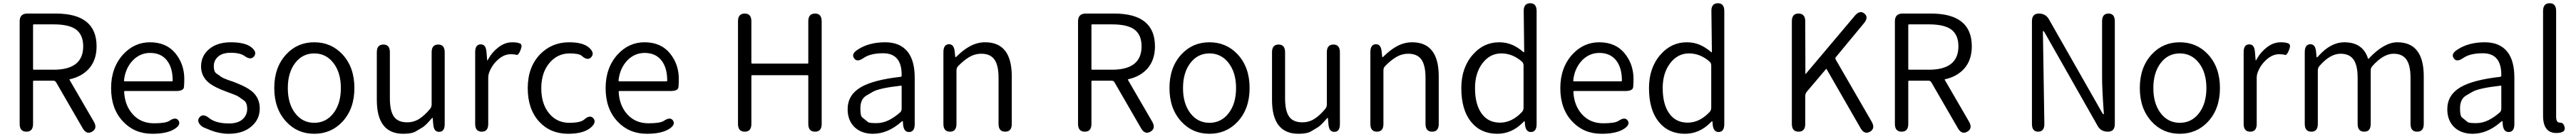

<svg xmlns="http://www.w3.org/2000/svg" viewBox="-20 -816 15976 849"><path d="M144 0Q102 0 102 -48V-684Q102 -732 150 -732H326Q579 -732 579 -529Q579 -445 533 -392Q489 -342 414 -325Q409 -324 412 -320L562 -62Q586 -20 551 0Q517 20 493 -21L328 -306Q322 -316 311 -316H190Q185 -316 185 -311V-48Q185 0 144 0ZM185 -389Q185 -384 190 -384H313Q496 -384 496 -529Q496 -602 449 -635Q405 -665 313 -665H190Q185 -665 185 -660Z M925 13Q815 13 744 -62Q669 -140 669 -270Q669 -396 743 -478Q813 -554 910 -554Q1011 -554 1067 -486.5Q1123 -419 1123 -326Q1123 -301 1121 -277Q1119 -252 1072 -252H755Q750 -252 750 -247Q754 -162 804 -107Q854 -52 935 -52Q1007 -52 1030 -67Q1070 -94 1087 -69Q1104 -43 1063 -17Q1016 13 925 13ZM749 -317Q749 -312 754 -312H1046Q1051 -312 1051 -317Q1051 -397 1014.5 -442.5Q978 -488 911 -488Q849 -488 804 -442Q757 -393 749 -317Z M1398 13Q1343 13 1288 -8Q1237 -28 1233 -32Q1196 -62 1217 -89Q1239 -115 1276 -85Q1318 -51 1401 -51Q1455 -51 1484 -76.5Q1513 -102 1513 -141Q1513 -180 1492 -194Q1473 -208 1453 -221Q1447 -225 1387 -247Q1312 -274 1278 -301Q1227 -341 1227 -404.5Q1227 -468 1275 -510Q1326 -554 1411 -554Q1500 -554 1539 -523Q1576 -493 1556 -467Q1535 -441 1497 -469Q1469 -489 1411 -489Q1360 -489 1333 -465.5Q1306 -442 1306 -406.5Q1306 -371 1322 -361Q1342 -347 1353 -339Q1364 -331 1401 -318Q1424 -310 1428 -309Q1432 -307 1455 -298Q1510 -276 1540 -252Q1591 -211 1591 -144Q1591 -77 1541 -34Q1488 13 1398 13Z M1756 -61Q1681 -141 1681 -270.5Q1681 -400 1756 -480Q1825 -554 1929 -554Q2033 -554 2103 -480Q2178 -400 2178 -270.5Q2178 -141 2103 -61Q2033 13 1929 13Q1825 13 1756 -61ZM1810.5 -114.5Q1856 -55 1929 -55Q2002 -55 2048 -114.5Q2094 -174 2094 -270Q2094 -366 2048 -425.5Q2002 -485 1929 -485Q1856 -485 1810.5 -425.5Q1765 -366 1765 -270Q1765 -174 1810.5 -114.5Z M2481 13Q2317 13 2317 -197V-492Q2317 -540 2358 -540Q2398 -540 2398 -492V-207Q2398 -129 2423 -93.5Q2448 -58 2505 -58Q2547 -58 2581 -80Q2615 -102 2647 -141Q2657 -153 2657 -169V-492Q2657 -540 2698 -540Q2738 -540 2738 -492V-47Q2738 0 2705 1Q2671 3 2667 -45L2664 -80Q2664 -86 2662.5 -86Q2661 -86 2652 -76Q2619 -38 2601 -27Q2580 -14 2559 -2Q2534 13 2481 13Z M2968 0Q2927 0 2927 -48V-493Q2927 -540 2960 -541Q2993 -543 2997 -495L3001 -447Q3001 -441 3002.5 -441Q3004 -441 3009 -451Q3032 -493 3072 -523.5Q3112 -554 3157 -554Q3190 -554 3206 -546Q3222 -538 3208 -505Q3195 -472 3183 -476Q3171 -480 3147 -480Q3109 -480 3074 -451Q3034 -418 3015 -370Q3008 -352 3008 -333V-48Q3008 0 2968 0Z M3504 13Q3394 13 3325 -61Q3253 -139 3253 -269.5Q3253 -400 3330 -480Q3403 -554 3510 -554Q3597 -554 3634 -520Q3670 -488 3647 -462Q3624 -437 3588 -470Q3571 -485 3513 -485Q3437 -485 3387 -425Q3337 -365 3337 -269Q3337 -173 3385 -114Q3433 -55 3511 -55Q3580 -55 3603 -75Q3639 -107 3660 -83Q3681 -59 3646 -27Q3601 13 3504 13Z M3992 13Q3882 13 3811 -62Q3736 -140 3736 -270Q3736 -396 3810 -478Q3880 -554 3977 -554Q4078 -554 4134 -486.5Q4190 -419 4190 -326Q4190 -301 4188 -277Q4186 -252 4139 -252H3822Q3817 -252 3817 -247Q3821 -162 3871 -107Q3921 -52 4002 -52Q4074 -52 4097 -67Q4137 -94 4154 -69Q4171 -43 4130 -17Q4083 13 3992 13ZM3816 -317Q3816 -312 3821 -312H4113Q4118 -312 4118 -317Q4118 -397 4081.5 -442.5Q4045 -488 3978 -488Q3916 -488 3871 -442Q3824 -393 3816 -317Z M4599 0Q4557 0 4557 -48V-684Q4557 -732 4599 -732Q4640 -732 4640 -684V-427Q4640 -422 4645 -422H4988Q4993 -422 4993 -427V-684Q4993 -732 5035 -732Q5076 -732 5076 -684V-48Q5076 0 5035 0Q4993 0 4993 -48V-345Q4993 -350 4988 -350H4645Q4640 -350 4640 -345V-48Q4640 0 4599 0Z M5394 13Q5325 13 5282 -26Q5237 -68 5237 -139Q5237 -227 5318 -275Q5396 -321 5566 -340Q5572 -341 5572 -348Q5574 -486 5457 -486Q5378 -486 5335 -456Q5295 -428 5277 -455Q5258 -482 5299 -508Q5368 -554 5470 -554Q5564 -554 5611 -493Q5653 -438 5653 -335V-47Q5653 0 5620 2Q5586 4 5581 -43L5580 -60Q5579 -66 5577.5 -66Q5576 -66 5564 -56Q5483 13 5394 13ZM5416 -53Q5456 -53 5494 -72Q5529 -90 5562 -119Q5572 -128 5572 -142V-281Q5572 -286 5567 -285Q5433 -270 5393 -247Q5372 -235 5352 -223Q5316 -201 5316 -144Q5316 -98 5327 -89Q5345 -74 5364 -59Q5372 -53 5416 -53Z M5872 0Q5831 0 5831 -48V-493Q5831 -540 5864 -542Q5897 -543 5901 -496L5904 -467Q5905 -461 5906.5 -461Q5908 -461 5918 -471Q5953 -505 5991 -527Q6039 -554 6090 -554Q6255 -554 6255 -343V-48Q6255 0 6214 0Q6173 0 6173 -48V-333Q6173 -411 6147.5 -447Q6122 -483 6066 -483Q6025 -483 5989 -461Q5957 -442 5922 -406Q5912 -395 5912 -380V-48Q5912 0 5872 0Z M6708 0Q6666 0 6666 -48V-684Q6666 -732 6714 -732H6890Q7143 -732 7143 -529Q7143 -445 7097 -392Q7053 -342 6978 -325Q6973 -324 6976 -320L7126 -62Q7150 -20 7115 0Q7081 20 7057 -21L6892 -306Q6886 -316 6875 -316H6754Q6749 -316 6749 -311V-48Q6749 0 6708 0ZM6749 -389Q6749 -384 6754 -384H6877Q7060 -384 7060 -529Q7060 -602 7013 -635Q6969 -665 6877 -665H6754Q6749 -665 6749 -660Z M7308 -61Q7233 -141 7233 -270.5Q7233 -400 7308 -480Q7377 -554 7481 -554Q7585 -554 7655 -480Q7730 -400 7730 -270.5Q7730 -141 7655 -61Q7585 13 7481 13Q7377 13 7308 -61ZM7362.5 -114.5Q7408 -55 7481 -55Q7554 -55 7600 -114.5Q7646 -174 7646 -270Q7646 -366 7600 -425.5Q7554 -485 7481 -485Q7408 -485 7362.5 -425.5Q7317 -366 7317 -270Q7317 -174 7362.5 -114.5Z M8033 13Q7869 13 7869 -197V-492Q7869 -540 7910 -540Q7950 -540 7950 -492V-207Q7950 -129 7975 -93.5Q8000 -58 8057 -58Q8099 -58 8133 -80Q8167 -102 8199 -141Q8209 -153 8209 -169V-492Q8209 -540 8250 -540Q8290 -540 8290 -492V-47Q8290 0 8257 1Q8223 3 8219 -45L8216 -80Q8216 -86 8214.5 -86Q8213 -86 8204 -76Q8171 -38 8153 -27Q8132 -14 8111 -2Q8086 13 8033 13Z M8520 0Q8479 0 8479 -48V-493Q8479 -540 8512 -542Q8545 -543 8549 -496L8552 -467Q8553 -461 8554.5 -461Q8556 -461 8566 -471Q8601 -505 8639 -527Q8687 -554 8738 -554Q8903 -554 8903 -343V-48Q8903 0 8862 0Q8821 0 8821 -48V-333Q8821 -411 8795.5 -447Q8770 -483 8714 -483Q8673 -483 8637 -461Q8605 -442 8570 -406Q8560 -395 8560 -380V-48Q8560 0 8520 0Z M9266 13Q9163 13 9103 -61.5Q9043 -136 9043 -270Q9043 -396 9114 -477Q9181 -554 9278 -554Q9323 -554 9361 -537Q9393 -523 9429 -493Q9433 -490 9433 -495L9430 -747Q9429 -795 9470 -796Q9510 -796 9510 -748V-47Q9510 0 9477 2Q9443 4 9438 -43L9437 -59Q9436 -65 9434.5 -65Q9433 -65 9423 -55Q9355 13 9266 13ZM9419 -122Q9429 -133 9429 -148V-411Q9429 -425 9419 -434Q9361 -485 9291 -485Q9221 -485 9174.5 -424.5Q9128 -364 9128 -270Q9128 -170 9168.5 -113Q9209 -56 9283 -56Q9357 -56 9419 -122Z M9913 13Q9803 13 9732 -62Q9657 -140 9657 -270Q9657 -396 9731 -478Q9801 -554 9898 -554Q9999 -554 10055 -486.5Q10111 -419 10111 -326Q10111 -301 10109 -277Q10107 -252 10060 -252H9743Q9738 -252 9738 -247Q9742 -162 9792 -107Q9842 -52 9923 -52Q9995 -52 10018 -67Q10058 -94 10075 -69Q10092 -43 10051 -17Q10004 13 9913 13ZM9737 -317Q9737 -312 9742 -312H10034Q10039 -312 10039 -317Q10039 -397 10002.5 -442.5Q9966 -488 9899 -488Q9837 -488 9792 -442Q9745 -393 9737 -317Z M10430 13Q10327 13 10267 -61.5Q10207 -136 10207 -270Q10207 -396 10278 -477Q10345 -554 10442 -554Q10487 -554 10525 -537Q10557 -523 10593 -493Q10597 -490 10597 -495L10594 -747Q10593 -795 10634 -796Q10674 -796 10674 -748V-47Q10674 0 10641 2Q10607 4 10602 -43L10601 -59Q10600 -65 10598.5 -65Q10597 -65 10587 -55Q10519 13 10430 13ZM10583 -122Q10593 -133 10593 -148V-411Q10593 -425 10583 -434Q10525 -485 10455 -485Q10385 -485 10338.5 -424.5Q10292 -364 10292 -270Q10292 -170 10332.5 -113Q10373 -56 10447 -56Q10521 -56 10583 -122Z M11135 0Q11093 0 11093 -48V-684Q11093 -732 11134 -732Q11176 -732 11176 -684L11177 -360Q11177 -355 11180 -359L11484 -719Q11515 -755 11543 -732Q11571 -709 11540 -672L11366 -462Q11360 -455 11365 -447L11588 -62Q11612 -20 11578 0Q11543 20 11519 -22L11309 -387Q11307 -391 11304 -387L11186 -248Q11176 -236 11176 -220V-48Q11176 0 11135 0Z M11774 0Q11732 0 11732 -48V-684Q11732 -732 11780 -732H11956Q12209 -732 12209 -529Q12209 -445 12163 -392Q12119 -342 12044 -325Q12039 -324 12042 -320L12192 -62Q12216 -20 12181 0Q12147 20 12123 -21L11958 -306Q11952 -316 11941 -316H11820Q11815 -316 11815 -311V-48Q11815 0 11774 0ZM11815 -389Q11815 -384 11820 -384H11943Q12126 -384 12126 -529Q12126 -602 12079 -635Q12035 -665 11943 -665H11820Q11815 -665 11815 -660Z M12621 0Q12582 0 12582 -48V-684Q12582 -732 12625 -732Q12667 -732 12687 -697L13017 -118Q13023 -108 13025.5 -108Q13028 -108 13028 -113L13027 -126Q13017 -267 13017 -336V-684Q13017 -732 13057 -732Q13096 -732 13096 -684V-48Q13096 0 13053 0Q13010 0 12990 -35L12661 -614Q12655 -624 12652.5 -624Q12650 -624 12650 -619L12659 -49Q12660 -1 12621 0Z M13326 -61Q13251 -141 13251 -270.5Q13251 -400 13326 -480Q13395 -554 13499 -554Q13603 -554 13673 -480Q13748 -400 13748 -270.5Q13748 -141 13673 -61Q13603 13 13499 13Q13395 13 13326 -61ZM13380.5 -114.5Q13426 -55 13499 -55Q13572 -55 13618 -114.5Q13664 -174 13664 -270Q13664 -366 13618 -425.5Q13572 -485 13499 -485Q13426 -485 13380.5 -425.5Q13335 -366 13335 -270Q13335 -174 13380.5 -114.5Z M13936 0Q13895 0 13895 -48V-493Q13895 -540 13928 -541Q13961 -543 13965 -495L13969 -447Q13969 -441 13970.5 -441Q13972 -441 13977 -451Q14000 -493 14040 -523.5Q14080 -554 14125 -554Q14158 -554 14174 -546Q14190 -538 14176 -505Q14163 -472 14151 -476Q14139 -480 14115 -480Q14077 -480 14042 -451Q14002 -418 13983 -370Q13976 -352 13976 -333V-48Q13976 0 13936 0Z M14315 0Q14274 0 14274 -48V-493Q14274 -540 14307 -542Q14340 -543 14344 -496L14347 -466Q14348 -460 14349.5 -460Q14351 -460 14360 -470Q14436 -554 14519 -554Q14634 -554 14666 -454Q14668 -449 14671 -453Q14766 -554 14848 -554Q15012 -554 15012 -343V-48Q15012 0 14971 0Q14930 0 14930 -48V-333Q14930 -411 14904.5 -447Q14879 -483 14825 -483Q14761 -483 14693 -406Q14683 -395 14683 -380V-48Q14683 0 14643 0Q14602 0 14602 -48V-333Q14602 -411 14576.5 -447Q14551 -483 14496 -483Q14431 -483 14365 -407Q14355 -395 14355 -380V-48Q14355 0 14315 0Z M15315 13Q15246 13 15203 -26Q15158 -68 15158 -139Q15158 -227 15239 -275Q15317 -321 15487 -340Q15493 -341 15493 -348Q15495 -486 15378 -486Q15299 -486 15256 -456Q15216 -428 15198 -455Q15179 -482 15220 -508Q15289 -554 15391 -554Q15485 -554 15532 -493Q15574 -438 15574 -335V-47Q15574 0 15541 2Q15507 4 15502 -43L15501 -60Q15500 -66 15498.5 -66Q15497 -66 15485 -56Q15404 13 15315 13ZM15337 -53Q15377 -53 15415 -72Q15450 -90 15483 -119Q15493 -128 15493 -142V-281Q15493 -286 15488 -285Q15354 -270 15314 -247Q15293 -235 15273 -223Q15237 -201 15237 -144Q15237 -98 15248 -89Q15266 -74 15285 -59Q15293 -53 15337 -53Z M15752 -99V-748Q15752 -796 15793 -796Q15833 -796 15833 -748V-93Q15833 -55 15856.5 -56Q15880 -57 15886 -26Q15892 5 15842 8Q15752 13 15752 -99Z"/></svg>

Font: Resource Han Rounded KR Normal
Style: Regular
Weight: 350
Designer: Cyano Hao (round all glyphs); Ryoko NISHIZUKA 西塚涼子 (kana, bopomofo & ideographs); Paul D. Hunt (Latin, Greek & Cyrillic)
Foundry: Cyano Hao
Version: 0.990